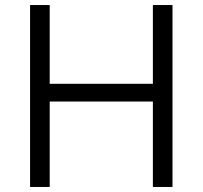

<svg xmlns="http://www.w3.org/2000/svg" viewBox="-20 -743 805 763"><path d="M587.5 -339.5H177.5V0H99.5V-723H177.5V-410H587.5V-723H665.5V0H587.5Z"/></svg>

Font: Public Sans Light
Style: Regular
Weight: 300
Designer: The Public Sans Project Authors: Dan O. Williams and USWDS (Libre Franklin designed by Pablo Impallari and Rodrigo Fuenz
Version: Version 1.007